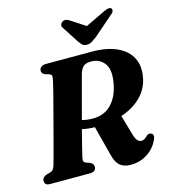

<svg xmlns="http://www.w3.org/2000/svg" viewBox="-133 -1029 1012 1148"><g transform="rotate(-15 373.0 -455.0)"><path d="M706.5 -97.5Q684.5 -46 638 -16Q591.5 14 534 14Q493.5 14 469 -5.5Q444.5 -25 432.5 -72.5L384 -259Q341.5 -259.5 306 -268Q291.5 -212 280.2 -167Q269 -122 264.5 -102Q260.5 -84 264.8 -78Q269 -72 278 -68L300 -61Q310.5 -55.5 316.5 -48.8Q322.5 -42 322.5 -31.5Q322.5 0 283 0H38.5Q18.5 0 11.5 -7.8Q4.5 -15.5 4.5 -27.5Q4.5 -40.5 12.2 -48.5Q20 -56.5 31.5 -60L55 -66.5Q67 -70 73.5 -77.8Q80 -85.5 85 -100.5Q89.5 -115 99.5 -152Q109.5 -189 122.8 -239.2Q136 -289.5 150.5 -344.2Q165 -399 178.2 -449.5Q191.5 -500 201 -537.8Q210.5 -575.5 213.5 -591Q218 -611.5 217.5 -620.2Q217 -629 202.5 -635L179.5 -641.5Q158 -650 158 -668Q158 -682 168.8 -691Q179.5 -700 198.5 -700H484Q575.5 -700 637.8 -671.5Q700 -643 726.5 -590.5Q753 -538 737.5 -466Q724.5 -401.5 676.5 -354.2Q628.5 -307 554 -282.5L590 -158.5Q604 -108 632.5 -108Q643 -108 652.5 -114Q662 -120 672 -130.5Q676.5 -134.5 683.5 -136.5Q690.5 -138.5 696.5 -136Q720 -128 706.5 -97.5ZM392.5 -591.5Q387.5 -573.5 376 -531Q364.5 -488.5 349.8 -433Q335 -377.5 320 -320.5Q349.5 -312 387.5 -312Q459 -312 503.8 -360.2Q548.5 -408.5 561 -489.5Q574 -569.5 543.8 -607Q513.5 -644.5 463.5 -644.5Q430 -644.5 415.2 -630.5Q400.5 -616.5 392.5 -591.5ZM529 -778Q511 -764.5 497.2 -756Q483.5 -747.5 466 -747.5Q448 -747.5 439 -756Q430 -764.5 420 -778L352 -883.5Q344.5 -894 348.2 -903.8Q352 -913.5 359.5 -918.5Q379 -931 401.5 -916L494.5 -855.5L620.5 -916Q651.5 -931 664 -918.5Q668.5 -913.5 666.2 -903.8Q664 -894 650.5 -883.5Z"/></g></svg>

Font: Fraunces 9pt
Style: Bold Italic
Weight: 700
Italic angle: -16°
Version: Version 1.000;[b76b70a41]